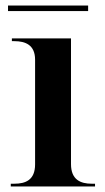

<svg xmlns="http://www.w3.org/2000/svg" viewBox="-20 -675 380 695"><path d="M9 -635H299V-655H9ZM19 0H324V-10H312C272 -10 237 -24 237 -81V-536H23V-526H32C71 -526 107 -513 107 -459V-80C107 -23 72 -10 32 -10H19Z"/></svg>

Font: Noto Serif Display SemiBold
Style: Regular
Weight: 600
Designer: Monotype Design Team
Foundry: Monotype Imaging Inc.
Version: Version 2.009